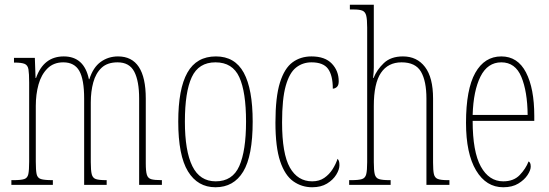

<svg xmlns="http://www.w3.org/2000/svg" viewBox="-20 -780 2317 810"><path d="M28 0V-20H37Q68 -20 82 -24.5Q96 -29 99.5 -45.5Q103 -62 103 -98V-432Q103 -470 100 -487.5Q97 -505 84 -510.5Q71 -516 41 -516H39V-536H127L130 -451H132Q164 -542 249 -542Q335 -542 355 -446H357Q373 -496 405 -519Q437 -542 478 -542Q595 -542 595 -364V-91Q595 -58 599.5 -43Q604 -28 618 -24Q632 -20 661 -20H663V0H567V-364Q567 -438 546.5 -477.5Q526 -517 476 -517Q433 -517 408.5 -494Q384 -471 373.5 -432.5Q363 -394 363 -348V-96Q363 -61 367 -45Q371 -29 384.5 -24.5Q398 -20 427 -20H430V0H335V-364Q335 -445 314.5 -481Q294 -517 247 -517Q206 -517 180 -491Q154 -465 142.5 -423.5Q131 -382 131 -333V-98Q131 -62 134.5 -45.5Q138 -29 153 -24.5Q168 -20 201 -20H203V0Z M889 10Q814 10 773 -57Q732 -124 732 -267Q732 -405 770.5 -473.5Q809 -542 891 -542Q971 -542 1008.5 -473Q1046 -404 1046 -267Q1046 -122 1006 -56Q966 10 889 10ZM890 -15Q961 -15 989.5 -79.5Q1018 -144 1018 -267Q1018 -392 989.5 -454.5Q961 -517 889 -517Q818 -517 789 -454.5Q760 -392 760 -267Q760 -143 791.5 -79Q823 -15 890 -15Z M1297 10Q1253 10 1217.5 -15Q1182 -40 1162 -99.5Q1142 -159 1142 -263Q1142 -371 1161 -431.5Q1180 -492 1214 -517Q1248 -542 1294 -542Q1351 -542 1380 -511.5Q1409 -481 1409 -437Q1409 -420 1401 -413Q1393 -406 1384 -406Q1384 -462 1364 -489.5Q1344 -517 1294 -517Q1257 -517 1229 -495Q1201 -473 1185.5 -418Q1170 -363 1170 -264Q1170 -131 1203 -73Q1236 -15 1297 -15Q1327 -15 1348 -29.5Q1369 -44 1383 -66Q1397 -88 1404 -110Q1408 -106 1410 -100Q1412 -94 1412 -83Q1412 -65 1398.5 -43Q1385 -21 1359.5 -5.5Q1334 10 1297 10Z M1453 0V-20H1462Q1493 -20 1507 -24.5Q1521 -29 1525 -45Q1529 -61 1529 -96V-664Q1529 -698 1525 -714Q1521 -730 1509 -735Q1497 -740 1472 -740H1456V-760H1557V-495Q1557 -478 1554 -451H1556Q1570 -486 1599.5 -514Q1629 -542 1680 -542Q1739 -542 1773 -497.5Q1807 -453 1807 -364V-94Q1807 -61 1810.5 -45.5Q1814 -30 1827 -25Q1840 -20 1868 -20H1876V0H1779V-364Q1779 -438 1756 -477.5Q1733 -517 1674 -517Q1617 -517 1587 -472.5Q1557 -428 1557 -333V-96Q1557 -61 1561 -45Q1565 -29 1579 -24.5Q1593 -20 1623 -20H1628V0Z M2103 10Q2031 10 1988.5 -61Q1946 -132 1946 -262Q1946 -403 1985 -472.5Q2024 -542 2095 -542Q2164 -542 2199 -474.5Q2234 -407 2234 -291V-270H1974Q1974 -140 2008.5 -77.5Q2043 -15 2103 -15Q2147 -15 2172.5 -41.5Q2198 -68 2210 -99Q2214 -97 2216.5 -92Q2219 -87 2219 -77Q2219 -62 2205.5 -41.5Q2192 -21 2166.5 -5.5Q2141 10 2103 10ZM2206 -295Q2205 -394 2179.5 -455.5Q2154 -517 2095 -517Q2037 -517 2007 -457Q1977 -397 1974 -295Z"/></svg>

Font: Noto Serif Georgian ExtraCondensed Thin
Style: Regular
Weight: 100
Width: 2
Designer: Monotype Design Team, Akaki Razmadze
Foundry: Google LLC
Version: Version 2.003; ttfautohint (v1.8.4.7-5d5b)